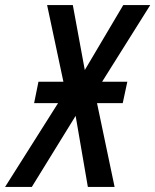

<svg xmlns="http://www.w3.org/2000/svg" viewBox="-77 -734 610 754"><path d="M-57 0 151 -329H57L74 -413H172L108 -714H209L256 -459L407 -714H513L324 -413H423L405 -329H304L373 0H268L220 -279L48 0Z"/></svg>

Font: Noto Sans Condensed Medium
Style: Italic
Weight: 500
Width: 3
Italic angle: -12°
Designer: Monotype Design Team
Foundry: Monotype Imaging Inc.
Version: Version 2.013; ttfautohint (v1.8.4.7-5d5b)